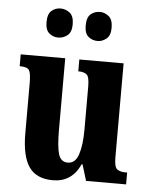

<svg xmlns="http://www.w3.org/2000/svg" viewBox="-54 -800 672 855"><g transform="rotate(5 282.0 -372.5)"><path d="M214 10Q140 10 107 -38Q74 -86 74 -188V-413Q74 -456 65.5 -469.5Q57 -483 26 -483H23V-536H222V-215Q222 -142 232 -108Q242 -74 274 -74Q307 -74 321 -115.5Q335 -157 335 -227V-419Q335 -463 322.5 -473Q310 -483 288 -483H285V-536H483V-116Q483 -72 496.5 -62.5Q510 -53 533 -53H541V0H362L340 -72H336Q299 10 214 10ZM359 -625Q335 -625 317.5 -639.5Q300 -654 300 -689Q300 -726 317.5 -740.5Q335 -755 359 -755Q379 -755 397.5 -740.5Q416 -726 416 -689Q416 -654 397.5 -639.5Q379 -625 359 -625ZM182 -625Q160 -625 142.5 -639.5Q125 -654 125 -689Q125 -726 142.5 -740.5Q160 -755 182 -755Q205 -755 223.5 -740.5Q242 -726 242 -689Q242 -654 223.5 -639.5Q205 -625 182 -625Z"/></g></svg>

Font: Noto Serif Tamil ExtraCondensed ExtraBold
Style: Italic
Weight: 800
Width: 2
Italic angle: -12°
Designer: Indian Type Foundry, Tom Grace, and the Monotype Design Team
Foundry: Monotype Imaging Inc.
Version: Version 2.003; ttfautohint (v1.8.4.7-5d5b)